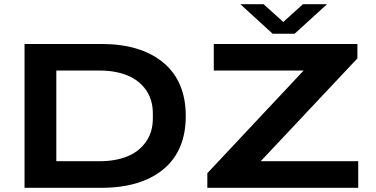

<svg xmlns="http://www.w3.org/2000/svg" viewBox="-20 -897 1798 917"><path d="M1127.9 -877H1238.8L1333 -792L1426.8 -877H1542L1387.2 -735.8H1282.2ZM97.2 0V-687H462.9Q653.3 -687 760.3 -597.7Q867.2 -508.3 867.2 -342.8Q867.2 -177.2 760.3 -88.6Q653.3 0 462.9 0ZM970.2 0V-69.8L1430.2 -560.1H1001V-687H1687V-618.2L1225.1 -127H1690.9V0ZM249 -127H455.1Q529.8 -127 586.4 -149.4Q643.1 -171.9 676.5 -218.8Q710 -265.6 710 -332V-355Q710 -421.4 676.5 -468.3Q643.1 -515.1 586.4 -537.6Q529.8 -560.1 455.1 -560.1H249Z"/></svg>

Font: Archivo Expanded SemiBold
Style: Regular
Weight: 600
Width: 7
Designer: Hector Gatti
Foundry: Omnibus-Type
Version: Version 2.001